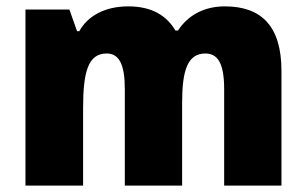

<svg xmlns="http://www.w3.org/2000/svg" viewBox="-20 -583 963 603"><path d="M686 -563C621 -563 570 -535 539 -487H531C504 -533 458 -563 383 -563C308 -563 255 -532 229 -485H222L198 -553H60V0H241V-244C241 -358 257 -415 315 -415C354 -415 372 -381 372 -303V0H552V-260C552 -362 569 -415 625 -415C664 -415 684 -384 684 -303V0H864V-360C864 -500 802 -563 686 -563Z"/></svg>

Font: Noto Sans Armenian SemiCondensed Black
Style: Regular
Weight: 900
Width: 4
Designer: Monotype Design Team
Foundry: Monotype Imaging Inc.
Version: Version 2.008